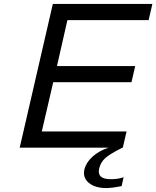

<svg xmlns="http://www.w3.org/2000/svg" viewBox="-20 -749 793 974"><path d="M519 205Q463 205 431 179Q399 153 408 111Q417 75 449 46Q482 16 531 0H80L248 -729H753L734 -647H322L269 -414H666L647 -332H250L192 -82H622L603 0H601Q534 34 514 53Q490 75 483 106Q477 133 491.5 146.5Q506 160 542 160Q580 160 607 150L597 195Q548 205 519 205Z"/></svg>

Font: Miedinger
Style: Italic
Weight: 400
Italic angle: -13°
Version: Version 001.000